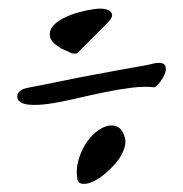

<svg xmlns="http://www.w3.org/2000/svg" viewBox="-20 -474 433 455"><path d="M275 -151Q280 -138 274 -121Q268 -104 256 -89.5Q244 -75 229 -62.5Q214 -50 200 -43.5Q186 -37 175 -38.5Q164 -40 163 -52Q160 -73 165.5 -93Q171 -113 181 -130Q191 -147 205 -159Q219 -171 232.5 -175Q246 -179 257.5 -174Q269 -169 275 -151ZM234 -419 163 -348Q163 -347 157.5 -347Q152 -347 149 -348Q146 -350 135 -354.5Q124 -359 121 -362Q101 -374 98.5 -387Q96 -400 104.5 -411Q113 -422 129.5 -430.5Q146 -439 165.5 -444.5Q185 -450 203 -452.5Q221 -455 232.5 -451.5Q244 -448 245.5 -440Q247 -432 234 -419ZM51 -267Q61 -269 84.5 -273.5Q108 -278 136.5 -284Q165 -290 197.5 -296Q230 -302 259.5 -307.5Q289 -313 312.5 -317Q336 -321 346 -324Q365 -327 370 -320.5Q375 -314 372 -303.5Q369 -293 361.5 -282.5Q354 -272 346 -267Q323 -270 291 -266Q259 -262 225.5 -255Q192 -248 158 -240Q124 -232 96 -228Q68 -224 48 -226Q28 -228 22 -239Q20 -246 22 -251Q24 -256 29 -259.5Q34 -263 40 -264.5Q46 -266 51 -267Z"/></svg>

Font: Liu Jian Mao Cao
Style: Regular
Weight: 400
Designer: ZhongQi
Foundry: ZhongQi
Version: Version 1.001